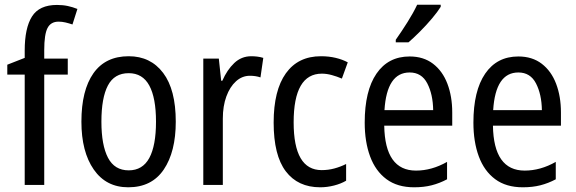

<svg xmlns="http://www.w3.org/2000/svg" viewBox="-20 -786 2447 816"><path d="M268 -469H168V0H85V-469H11V-511L85 -540V-571Q85 -667 116 -716Q147 -765 222 -765Q247 -765 268 -760.5Q289 -756 309 -748L288 -682Q273 -687 258.5 -690.5Q244 -694 229 -694Q196 -694 182 -667Q168 -640 168 -573V-537H268Z M727 -269Q727 -141 676 -65.5Q625 10 525 10Q431 10 378.5 -65.5Q326 -141 326 -269Q326 -402 377 -474.5Q428 -547 527 -547Q620 -547 673.5 -476Q727 -405 727 -269ZM411 -269Q411 -169 439 -115.5Q467 -62 527 -62Q586 -62 614.5 -114.5Q643 -167 643 -269Q643 -370 614.5 -422.5Q586 -475 527 -475Q466 -475 438.5 -422.5Q411 -370 411 -269Z M1048 -547Q1060 -547 1073 -545.5Q1086 -544 1099 -540L1087 -457Q1067 -464 1042 -464Q1009 -464 983 -440.5Q957 -417 942 -376Q927 -335 927 -282V0H844V-537H910L920 -443H925Q945 -489 975.5 -518Q1006 -547 1048 -547Z M1341 10Q1246 10 1194.5 -58Q1143 -126 1143 -265Q1143 -402 1195 -474.5Q1247 -547 1344 -547Q1378 -547 1407 -540Q1436 -533 1458 -521L1433 -452Q1412 -461 1390 -467Q1368 -473 1348 -473Q1228 -473 1228 -266Q1228 -63 1347 -63Q1375 -63 1401 -70Q1427 -77 1451 -89V-18Q1429 -5 1399.5 2.5Q1370 10 1341 10Z M1721 -546Q1780 -546 1820.5 -515Q1861 -484 1881.5 -430Q1902 -376 1902 -308V-252H1613Q1616 -61 1748 -61Q1815 -61 1880 -98V-24Q1848 -7 1814.5 1.5Q1781 10 1740 10Q1669 10 1622.5 -24.5Q1576 -59 1553 -121Q1530 -183 1530 -265Q1530 -400 1580 -473Q1630 -546 1721 -546ZM1721 -478Q1624 -478 1614 -318H1821Q1820 -385 1796 -431.5Q1772 -478 1721 -478ZM1853 -757Q1840 -736 1816 -707.5Q1792 -679 1764.5 -651.5Q1737 -624 1716 -606H1662V-617Q1688 -654 1712.5 -693Q1737 -732 1753 -766H1853Z M2183 -546Q2242 -546 2282.5 -515Q2323 -484 2343.5 -430Q2364 -376 2364 -308V-252H2075Q2078 -61 2210 -61Q2277 -61 2342 -98V-24Q2310 -7 2276.5 1.5Q2243 10 2202 10Q2131 10 2084.5 -24.5Q2038 -59 2015 -121Q1992 -183 1992 -265Q1992 -400 2042 -473Q2092 -546 2183 -546ZM2183 -478Q2086 -478 2076 -318H2283Q2282 -385 2258 -431.5Q2234 -478 2183 -478Z"/></svg>

Font: Noto Sans Thai Cond
Style: Regular
Weight: 400
Width: 3
Designer: Monotype Design Team
Foundry: Monotype Imaging Inc.
Version: Version 2.002; ttfautohint (v1.8.4.7-5d5b)